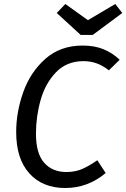

<svg xmlns="http://www.w3.org/2000/svg" viewBox="-20 -929 632 961"><path d="M579 -630 525 -577Q494 -601 463.5 -612Q433 -623 398 -623Q314 -623 260.5 -567.5Q207 -512 183.5 -429Q160 -346 160 -260Q160 -161 201 -114.5Q242 -68 312 -68Q357 -68 392 -83.5Q427 -99 467 -127L509 -63Q420 12 306 12Q193 12 127 -61Q61 -134 61 -268Q61 -368 96.5 -468Q132 -568 207 -634.5Q282 -701 394 -701Q452 -701 497 -683Q542 -665 579 -630ZM592 -864 444 -754H384L264 -864L307 -909L420 -828L557 -909Z"/></svg>

Font: Fira Sans
Style: Italic
Weight: 400
Italic angle: -8°
Designer: bBox Type GmbH & Carrois Corporate GbR & Edenspiekermann AG
Foundry: bBox Type GmbH & Carrois Corporate GbR & Edenspiekermann AG
Version: Version 4.301